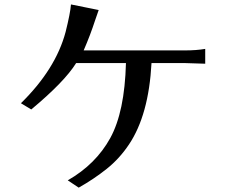

<svg xmlns="http://www.w3.org/2000/svg" viewBox="-20 -819 1040 873"><path d="M75.2 -349.6Q233.4 -504.9 278.3 -673.8Q299.8 -759.8 302.7 -798.8L428.7 -773.4Q421.9 -755.9 413.1 -728.5Q390.6 -659.2 360.4 -589.8H821.3Q873 -589.8 913.1 -596.7V-529.3Q836.9 -532.2 821.3 -532.2H668.9Q656.2 -295.9 566.4 -162.1Q523.4 -97.7 465.3 -51.3Q407.2 -4.9 337.9 34.2L288.1 1Q416 -72.3 481.4 -191.4Q546.9 -310.5 552.7 -532.2H326.2Q273.4 -447.3 122.1 -321.3Z"/></svg>

Font: GenEi LateMin v2
Style: Medium
Weight: 500
Designer: o_tamon (Modified)
Foundry: o_tamon / Adobe Systems Incorporated / FONT 910 / Philipp H. Poll
Version: Version 2.1;Original Version 1.004